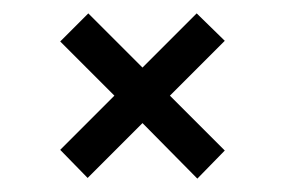

<svg xmlns="http://www.w3.org/2000/svg" viewBox="-20 -361 425 287"><path d="M275 -94 193 -177 111 -95 70 -137 151 -218 70 -299 112 -341 193 -260 274 -341 316 -300 234 -218 316 -136Z"/></svg>

Font: Darker Grotesque Light SemiBold
Style: Regular
Weight: 600
Version: Version 1.000;gftools[0.9.28]